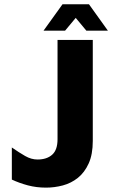

<svg xmlns="http://www.w3.org/2000/svg" viewBox="-20 -851 518 884"><path d="M191.7 12.9Q147.8 12.9 108.2 2.4Q68.5 -8.2 34.5 -24.2V-172Q67.9 -148.7 95.9 -132.7Q124 -116.6 152.6 -116.6Q195.4 -116.6 220.1 -138.6Q244.9 -160.5 244.9 -209.9V-667H407.2V-202.5Q407.2 -139.9 388.3 -98.4Q369.4 -56.8 338.6 -32.2Q307.8 -7.6 269.4 2.7Q231 12.9 191.7 12.9ZM180.5 -709.9 267.8 -831.3H389.7L476.7 -709.9H377.5L328.6 -768.7L279.7 -709.9Z"/></svg>

Font: Maven Pro
Style: Regular
Weight: 400
Designer: Joe Prince
Foundry: Joe Prince
Version: Version 2.103